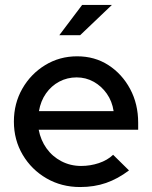

<svg xmlns="http://www.w3.org/2000/svg" viewBox="-20 -745 613 774"><path d="M303 9Q228 9 167.5 -26Q107 -61 71.5 -121Q36 -181 36 -255Q36 -328 70 -387.5Q104 -447 162 -482.5Q220 -518 291 -518Q362 -518 417 -482.5Q472 -447 504.5 -386.5Q537 -326 537 -250V-222H136Q144 -180 167.5 -147Q191 -114 227.5 -95Q264 -76 307 -76Q344 -76 378.5 -87.5Q413 -99 436 -121L500 -58Q455 -24 407.5 -7.5Q360 9 303 9ZM137 -297H438Q432 -337 410.5 -367.5Q389 -398 357.5 -415.5Q326 -433 289 -433Q251 -433 219 -416Q187 -399 165.5 -368.5Q144 -338 137 -297ZM219 -603 311 -725H431L303 -603Z"/></svg>

Font: Red Hat Display Medium
Style: Regular
Weight: 500
Designer: Pentagram, MCKL
Foundry: Pentagram, MCKL
Version: Version 1.023